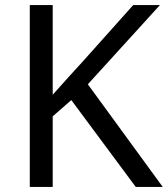

<svg xmlns="http://www.w3.org/2000/svg" viewBox="-20 -734 659 754"><path d="M619 0H513L260 -341L187 -277V0H97V-714H187V-362Q217 -396 248 -430Q279 -464 310 -498L503 -714H608L325 -403Z"/></svg>

Font: Noto Sans Ethiopic
Style: Regular
Weight: 400
Designer: Monotype Design Team
Foundry: Monotype Imaging Inc.
Version: Version 2.102; ttfautohint (v1.8.4.7-5d5b)